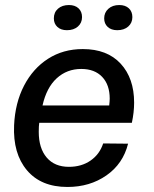

<svg xmlns="http://www.w3.org/2000/svg" viewBox="-20 -733 611 763"><path d="M36 -235Q40 -324 75.5 -392.5Q111 -461 171 -499.5Q231 -538 309 -538Q406 -538 459.5 -480Q513 -422 513 -325Q513 -287 504 -245H136Q134 -233 134 -209Q134 -144 165.5 -107Q197 -70 254 -70Q304 -70 340 -95Q376 -120 390 -163L489 -162Q469 -82 403 -36Q337 10 248 10Q143 10 87 -56.5Q31 -123 36 -235ZM414 -314Q416 -332 416 -341Q416 -396 386 -427.5Q356 -459 303 -459Q246 -459 205.5 -422Q165 -385 149 -314ZM394 -660Q394 -683 410.5 -698Q427 -713 454 -713Q478 -713 492 -700Q506 -687 506 -665Q506 -642 489.5 -627.5Q473 -613 446 -613Q422 -613 408 -626Q394 -639 394 -660ZM194 -660Q194 -684 210.5 -698.5Q227 -713 254 -713Q278 -713 292 -700Q306 -687 306 -665Q306 -642 289.5 -627.5Q273 -613 246 -613Q222 -613 208 -626Q194 -639 194 -660Z"/></svg>

Font: Mona Sans Medium
Style: Italic
Weight: 500
Italic angle: -11.7°
Designer: Deni Anggara
Foundry: GitHub
Version: Version 2.000